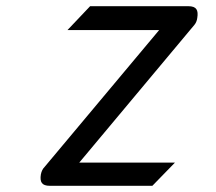

<svg xmlns="http://www.w3.org/2000/svg" viewBox="-20 -600 696 620"><path d="M112 -37C108 -12 115 0 141 0H472L545 -75H236L608 -520C613 -526 616 -534 617 -542C621 -567 615 -580 588 -580H271L198 -503H494L124 -61C118 -55 114 -47 112 -37Z"/></svg>

Font: Charger Monospace
Style: Regular
Weight: 400
Designer: Jasper
Foundry: Cannot Into Space Fonts
Version: Version 0.980